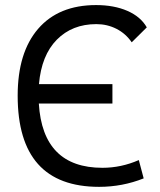

<svg xmlns="http://www.w3.org/2000/svg" viewBox="-20 -723 626 753"><path d="M368.7 9.8Q49.3 9.8 49.3 -347.7Q49.3 -517.1 129.6 -610.1Q210 -703.1 356.9 -703.1Q427.2 -703.1 479.5 -680.4Q531.7 -657.7 555.7 -615.7L496.6 -557.1Q473.1 -591.3 436.8 -609.9Q400.4 -628.4 357.9 -628.4Q263.2 -628.4 202.9 -567.4Q142.6 -506.3 132.8 -393.1H420.9V-316.9H132.3Q147.5 -64.9 381.8 -64.9Q455.1 -64.9 524.4 -95.2L543.5 -23.4Q460 9.8 368.7 9.8Z"/></svg>

Font: Cascadia Code NF SemiLight
Style: Regular
Weight: 350
Monospace: yes
Designer: Aaron Bell
Foundry: Saja Typeworks
Version: Version 2404.023; ttfautohint (v1.8.4)